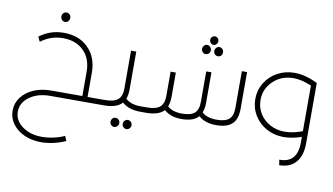

<svg xmlns="http://www.w3.org/2000/svg" viewBox="-95 -898 2579 1485"><g transform="rotate(10 1194.0 -155.0)"><path d="M285.2 -620.1Q285.2 -635.7 295.4 -646.5Q305.7 -657.2 319.8 -657.2Q334.5 -657.2 344.7 -646.5Q355 -635.7 355 -620.1Q355 -605 344.5 -594Q334 -583 319.8 -583Q305.7 -583 295.4 -594Q285.2 -605 285.2 -620.1ZM705.1 -42Q717.8 -42 721.4 -37.1Q725.1 -32.2 725.1 -21Q725.1 -9.8 721.4 -4.9Q717.8 0 705.1 0H306.2Q209.5 0 145.3 46.4Q81.1 92.8 81.1 163.1Q81.1 232.4 143.3 277.8Q205.6 323.2 297.9 323.2Q342.8 323.2 391.8 312.3Q440.9 301.3 474.1 284.2L490.2 321.8Q448.2 341.8 396.7 353.5Q345.2 365.2 297.9 365.2Q226.6 365.2 167.5 339.1Q108.4 313 74.2 266.4Q40 219.7 40 162.1Q40 104 75 57.1Q109.9 10.3 170.9 -15.9Q231.9 -42 307.1 -42H551.8V-232.9Q551.8 -335.4 490.7 -396.2Q429.7 -457 327.1 -457Q231.9 -457 154.8 -397.9L136.2 -435.1Q219.7 -499 327.1 -499Q447.3 -499 520 -425.8Q592.8 -352.5 592.8 -232.9V-42Z M1034.7 -42Q1047.4 -42 1051 -37.1Q1054.7 -32.2 1054.7 -21Q1054.7 -9.8 1051 -4.9Q1047.4 0 1034.7 0H1014.6Q922.9 0 870.6 -46.9Q830.1 0 728.5 0H704.6Q691.9 0 688.2 -4.9Q684.6 -9.8 684.6 -21Q684.6 -32.2 688.2 -37.1Q691.9 -42 704.6 -42H726.6Q799.8 -42 830.8 -68.4Q861.8 -94.7 861.8 -157.2V-453.1H902.8V-157.2Q902.8 -112.8 890.6 -80.1Q933.1 -42 1007.8 -42ZM834.5 79.1Q849.1 79.1 859.4 89.4Q869.6 99.6 869.6 115.2Q869.6 129.4 859.1 140.1Q848.6 150.9 834.5 150.9Q820.8 150.9 810.8 140.1Q800.8 129.4 800.8 115.2Q800.8 99.6 810.8 89.4Q820.8 79.1 834.5 79.1ZM930.7 79.1Q945.3 79.1 955.6 89.4Q965.8 99.6 965.8 115.2Q965.8 129.4 955.3 140.1Q944.8 150.9 930.7 150.9Q917 150.9 906.7 140.1Q896.5 129.4 896.5 115.2Q896.5 99.6 906.7 89.4Q917 79.1 930.7 79.1Z M1482.4 -607.9Q1468.8 -607.9 1459.5 -617.9Q1450.2 -627.9 1450.2 -642.1Q1450.2 -655.8 1459.5 -665.3Q1468.8 -674.8 1482.4 -674.8Q1495.1 -674.8 1504.6 -665.3Q1514.2 -655.8 1514.2 -642.1Q1514.2 -627.9 1504.6 -617.9Q1495.1 -607.9 1482.4 -607.9ZM1434.1 -526.9Q1420.4 -526.9 1410.4 -537.1Q1400.4 -547.4 1400.4 -563Q1400.4 -577.1 1410.4 -588.1Q1420.4 -599.1 1434.1 -599.1Q1448.2 -599.1 1458.7 -588.1Q1469.2 -577.1 1469.2 -563Q1469.2 -547.4 1459 -537.1Q1448.7 -526.9 1434.1 -526.9ZM1496.1 -563Q1496.1 -577.1 1506.3 -588.1Q1516.6 -599.1 1530.3 -599.1Q1544.4 -599.1 1554.7 -588.4Q1564.9 -577.6 1564.9 -563Q1564.9 -547.4 1554.9 -537.1Q1544.9 -526.9 1530.3 -526.9Q1516.6 -526.9 1506.3 -537.1Q1496.1 -547.4 1496.1 -563ZM1733.4 -445.8H1774.4V-157.2Q1774.4 -75.7 1734.1 -37.8Q1693.8 0 1608.4 0Q1521 0 1471.2 -45.9Q1431.2 0 1337.4 0Q1250 0 1200.2 -45.9Q1158.7 0 1058.1 0H1034.2Q1021.5 0 1017.8 -4.9Q1014.2 -9.8 1014.2 -21Q1014.2 -32.2 1017.8 -37.1Q1021.5 -42 1034.2 -42H1056.2Q1129.4 -42 1160.4 -68.4Q1191.4 -94.7 1191.4 -157.2V-346.2H1232.4V-157.2Q1232.4 -110.4 1219.2 -79.1Q1257.8 -42 1334 -42Q1402.3 -42 1432.4 -68.4Q1462.4 -94.7 1462.4 -157.2V-396H1503.4V-157.2Q1503.4 -110.4 1490.2 -79.1Q1528.8 -42 1605 -42Q1673.3 -42 1703.4 -68.4Q1733.4 -94.7 1733.4 -157.2Z M2315.9 -458 2319.8 -457V18.1Q2319.8 115.2 2273.9 167.7Q2228 220.2 2144 220.2L2137.2 178.2Q2208 179.2 2243.4 139.2Q2278.8 99.1 2278.8 18.1V-25.9Q2205.6 0 2138.2 0Q2064.9 0 2003.9 -33.4Q1942.9 -66.9 1908 -124.8Q1873 -182.6 1873 -252Q1873 -321.3 1908 -379.2Q1942.9 -437 2003.9 -470.5Q2064.9 -503.9 2138.2 -503.9Q2221.7 -503.9 2315.9 -458ZM2139.2 -42Q2205.6 -42 2278.8 -70.8V-429.2Q2198.2 -461.9 2139.2 -461.9Q2042 -461.9 1978 -400.4Q1914.1 -338.9 1914.1 -252Q1914.1 -195.3 1942.6 -147.5Q1971.2 -99.6 2023.2 -70.8Q2075.2 -42 2139.2 -42Z"/></g></svg>

Font: Montserrat-Arabic ExtraLight
Style: Regular
Weight: 275
Designer: Mohamed Gaber
Foundry: Kief Type Foundry
Version: Version 5.008;PS 005.008;hotconv 1.0.88;makeotf.lib2.5.64775